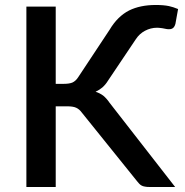

<svg xmlns="http://www.w3.org/2000/svg" viewBox="-20 -747 738 767"><path d="M202.6 -720.7V-412.1H235.8Q255.9 -412.1 268.6 -417Q282.2 -422.9 292 -438L418 -628.4Q449.7 -681.6 495.6 -705.1Q540 -727.1 602.1 -727.1Q633.8 -727.1 654.8 -722.7Q671.4 -719.2 691.4 -710.9L680.7 -651.4Q678.2 -643.1 674.8 -638.7Q670.9 -633.8 666.5 -632.3Q662.6 -630.4 656.7 -630.4Q653.3 -629.9 646 -630.9Q641.1 -632.3 628.4 -634.3Q614.7 -636.2 607.4 -636.2Q582 -636.2 559.1 -624Q537.1 -612.3 522.9 -590.8L411.1 -424.3Q402.3 -409.7 389.2 -397.9Q377.9 -388.2 361.8 -380.4Q377.9 -375.5 392.1 -365.2Q406.2 -353.5 417 -337.4L679.7 0H577.6Q566.4 0 559.1 -1.5Q550.3 -2.9 545.4 -5.9Q540 -8.8 535.6 -13.7Q531.2 -18.6 527.3 -23.4L307.1 -296.9Q297.4 -310.5 284.7 -316.4Q272.5 -322.3 248 -322.3H202.6V0H85.4V-720.7Z"/></svg>

Font: Lato-SemiBold
Style: Regular
Weight: 500
Designer: Lukasz Dziedzic with Adam Twardoch and Botio Nikoltchev
Foundry: tyPoland Lukasz Dziedzic
Version: ""